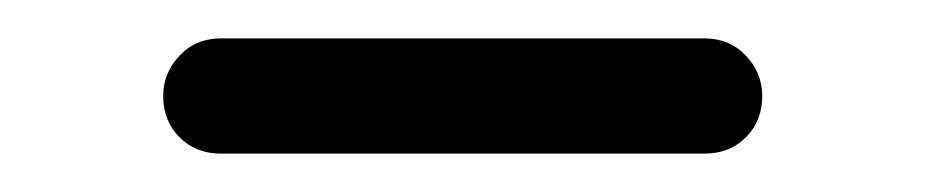

<svg xmlns="http://www.w3.org/2000/svg" viewBox="-20 -304 482 100"><path d="M95 -224Q82 -224 73.5 -232.5Q65 -241 65 -254Q65 -266 73.5 -275Q82 -284 95 -284H347Q360 -284 368.5 -275Q377 -266 377 -254Q377 -241 368.5 -232.5Q360 -224 347 -224Z"/></svg>

Font: Zen Maru Gothic
Style: Regular
Weight: 400
Designer: Yoshimichi Ohira
Foundry: Positype
Version: Version 1.002